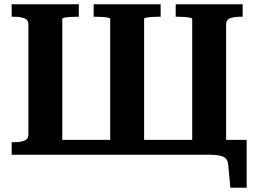

<svg xmlns="http://www.w3.org/2000/svg" viewBox="-20 -730 1208 906"><path d="M952 0H198V-70H952ZM352 -710V-651H343Q328 -651 312 -650Q296 -649 285 -647Q274 -645 274 -641V0H35V-59H46Q75 -59 94.5 -66Q114 -73 114 -95V-615Q114 -637 94.5 -644Q75 -651 46 -651H35V-710ZM809 -710H1125V-651H1115Q1085 -651 1066 -644Q1047 -637 1047 -615V0H887V-641Q887 -645 875.5 -647Q864 -649 848 -650Q832 -651 817 -651H809ZM958 0H910V-70H1144V156H1067L1057 48Q1055 27 1044.5 17Q1034 7 1013 3.5Q992 0 958 0ZM422 -710H738V-651H729Q714 -651 698 -650Q682 -649 671 -647Q660 -645 660 -641V0H500V-641Q500 -645 489 -647Q478 -649 462 -650Q446 -651 431 -651H422Z"/></svg>

Font: Roboto Serif 28pt SemiBold
Style: Regular
Weight: 600
Designer: Greg Gazdowicz
Foundry: Commercial Type
Version: Version 1.008